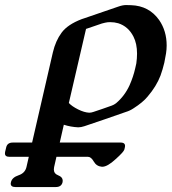

<svg xmlns="http://www.w3.org/2000/svg" viewBox="-48 -484 683 763"><path d="M277.3 -408.2 286.1 -411.1 421.4 -457.5Q439.5 -463.9 452.6 -463.9Q465.3 -463.9 473.1 -463.4Q544.4 -460.9 584.5 -404.3Q614.3 -360.8 614.3 -303.2Q614.3 -287.6 611.8 -271.5Q608.9 -252.9 605 -234.9Q598.6 -208 589.8 -183.6Q573.7 -141.1 538.1 -99.6Q519.5 -77.1 482.9 -53.7Q468.3 -43.9 452.1 -39.1Q410.6 -24.4 369.4 -10.3Q328.1 3.9 287.1 17.6Q273.9 22 262.7 22Q232.9 20.5 205.6 11.7L189.5 82.5H431.2Q452.6 82.5 448.2 101.6L446.3 109.9Q443.8 119.6 411.6 148.4Q378.9 178.7 358.4 178.7H356.9Q335.4 176.8 324.7 158Q314 139.2 301.8 139.2H176.3L167 180.2Q166 185.1 166 189.5Q166 206.1 183.6 212.9Q201.2 219.7 201.2 233.9Q201.2 236.8 200.7 239.7Q196.3 259.3 173.8 259.3H13.2Q-5.4 259.3 -5.4 245.6Q-5.4 242.7 -4.4 239.7Q0 221.2 25.6 212.6Q51.3 204.1 57.1 180.2L66.4 139.2H-10.3Q-28.3 139.2 -28.3 126Q-28.3 123.5 -27.8 120.1L-23.4 101.6Q-19 82.5 2.9 82.5H79.6L162.1 -275.9Q172.9 -321.8 196.8 -354.2Q220.7 -386.7 277.3 -408.2ZM225.6 -74.7Q237.8 -61.5 262.2 -49.3Q286.6 -37.1 306.6 -36.1Q314 -36.1 322.8 -39.1Q340.8 -44.9 359.1 -51.3Q377.4 -57.6 396.5 -64.5Q404.8 -67.4 413.1 -73.7Q447.3 -102.5 466.8 -145Q481.9 -179.2 489.3 -212.4Q491.7 -222.7 493.7 -231.9Q496.6 -252.4 496.6 -271Q496.6 -310.5 482.4 -338.4Q461.9 -378.9 421.9 -391.6Q406.7 -396 389.6 -396Q384.3 -396 379.4 -395.5Q371.1 -394.5 356.9 -390.6Q346.2 -386.7 324.2 -379.4Q302.2 -372.1 293.9 -369.1Z"/></svg>

Font: Caudex
Style: Bold
Weight: 700
Italic angle: -13°
Version: Version 1.04